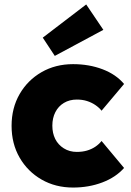

<svg xmlns="http://www.w3.org/2000/svg" viewBox="-20 -832 590 862"><path d="M32 -267Q32 -347 68 -409.5Q104 -472 166.5 -508Q229 -544 308 -544Q380 -544 440.5 -521Q501 -498 537 -455L436 -335Q425 -349 408 -360.5Q391 -372 370.5 -378.5Q350 -385 325 -385Q292 -385 267 -370Q242 -355 228.5 -328.5Q215 -302 215 -268Q215 -234 228 -208Q241 -182 266.5 -166Q292 -150 325 -150Q350 -150 370.5 -156Q391 -162 407.5 -173Q424 -184 436 -199L537 -78Q500 -36 439.5 -13Q379 10 308 10Q229 10 166.5 -26Q104 -62 68 -124.5Q32 -187 32 -267ZM226 -581 172 -663 367 -812 444 -698Z"/></svg>

Font: Mach ExtraBold
Style: Regular
Weight: 800
Version: Version 1.002